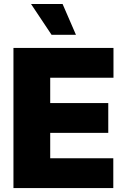

<svg xmlns="http://www.w3.org/2000/svg" viewBox="-20 -949 643 969"><path d="M47.9 -707H552.7V-556.6H233.4V-428.7H526.4V-278.3H233.4V-150.4H551.8V0H47.9ZM136.7 -928.7H295.9L363.3 -773.4H240.2Z"/></svg>

Font: Pretendard GOV Black
Style: Regular
Weight: 900
Designer: Base glyphs from Inter by Rasmus Andersson; Hangeul glyphs from Noto Sans CJK(Source Han Sans) by Jang Soo-young and Kan
Foundry: Kil Hyung-jin
Version: Version 1.309